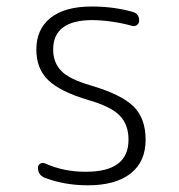

<svg xmlns="http://www.w3.org/2000/svg" viewBox="-20 -550 540 580"><path d="M246.1 -248Q161.1 -273.4 125.5 -308.1Q89.8 -342.8 89.8 -400.4Q89.8 -461.9 132.8 -496.1Q175.8 -530.3 256.8 -530.3Q323.2 -530.3 378.9 -514.6Q400.4 -509.8 400.4 -487.3Q400.4 -479.5 394 -474.6Q387.7 -469.7 379.9 -471.7Q319.3 -488.3 259.8 -489.3Q140.6 -489.3 140.6 -400.4Q140.6 -361.3 165 -335.9Q189.5 -310.5 253.9 -292Q346.7 -264.6 383.3 -228.5Q419.9 -192.4 419.9 -127.9Q419.9 -61.5 374.5 -25.9Q329.1 9.8 245.1 9.8Q175.8 9.8 116.2 -12.7Q94.7 -20.5 94.7 -43.9Q94.7 -51.8 101.6 -55.7Q108.4 -59.6 115.2 -56.6Q174.8 -30.3 240.2 -31.2Q368.2 -31.2 368.2 -127.9Q368.2 -173.8 341.3 -201.2Q314.5 -228.5 246.1 -248Z"/></svg>

Font: Rounded-L Mgen+ 1mn light
Style: Regular
Weight: 200
Designer: [Source Han Sans]
Ryoko NISHIZUKA  (kana & ideographs); Paul D. Hunt (Latin, Greek & Cyrillic); Wenlong ZHANG  (bopomofo
Version: Version 1.059.20150602